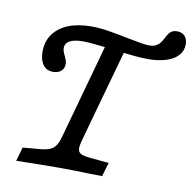

<svg xmlns="http://www.w3.org/2000/svg" viewBox="-72 -696 776 769"><g transform="rotate(10 315.5 -311.5)"><path d="M70.8 -449.1Q70.8 -490.4 92.2 -520.4Q113.6 -550.4 153.3 -566.4Q192.9 -582.3 248 -582.3Q279.1 -582.3 316.3 -576.3Q353.4 -570.3 403.7 -560.1Q429.5 -555 452.2 -551.2Q474.8 -547.4 486.4 -547.4Q503.2 -547.4 514 -553.1Q524.8 -558.8 530.8 -566.7Q536.9 -574.5 544.1 -588.4Q549.9 -600 554.8 -606.7Q559.7 -613.4 567.5 -618Q575.3 -622.6 587.6 -622.6Q607.9 -622.6 619.3 -610.4Q630.7 -598.1 630.7 -577Q630.7 -550.9 613.9 -532Q597.2 -513.1 565.5 -502.9Q533.8 -492.6 490.1 -492.6Q467.4 -492.6 429.8 -496.2Q392.1 -499.9 347.4 -506.2Q311.1 -510.3 276.7 -513.9Q242.4 -517.6 225.1 -517.6Q188.9 -517.6 170.4 -507.6Q151.9 -497.6 151.9 -477.7Q151.9 -470.4 154.8 -462.3Q157.6 -454.2 161.7 -446.9Q165 -439.5 167.9 -431.7Q170.8 -423.9 170.8 -415.8Q170.8 -398 158.6 -387.1Q146.4 -376.3 126.1 -376.3Q99.8 -376.3 85.3 -395.5Q70.8 -414.8 70.8 -449.1ZM321.4 -538.1 399.4 -526.3 308.8 -201.6H228ZM42.8 0 59 -56.5 130.9 -62.8Q155 -65.3 169 -71.3Q182.9 -77.2 191.7 -89.7Q200.5 -102.2 207 -125.8L228 -201.6H308.8L287.8 -125.8Q281.3 -102.2 282.4 -90.1Q283.5 -78 293.5 -72Q303.5 -66 326.7 -63.6L409.1 -55.7L392.3 0.7Q366.5 0.7 340 -0.1Q279.4 -2.4 208.2 -2.4H212.7H212.3Q169.4 -2.4 42.8 0Z"/></g></svg>

Font: Playfair Micro SmCond SmLight
Style: Italic
Weight: 360
Width: 4
Italic angle: -15.6°
Designer: Claus Eggers Sørensen
Foundry: Claus Eggers Sørensen
Version: Version 2.203;Glyphs 3.3 (3326)